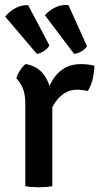

<svg xmlns="http://www.w3.org/2000/svg" viewBox="-20 -765 412 789"><path d="M368 -495Q368 -473.5 361.5 -443.5Q355 -413.5 341 -391Q330.5 -393.5 320 -394.5Q309.5 -395.5 298.5 -396.5Q271.5 -396.5 251 -385.2Q230.5 -374 215.8 -356Q201 -338 190.8 -315.8Q180.5 -293.5 173 -271.5L157.5 -291Q159 -327 167.5 -364Q176 -401 193.8 -432.2Q211.5 -463.5 240.8 -482.5Q270 -501.5 313 -501.5Q328 -501.5 340.8 -500Q353.5 -498.5 368 -495ZM47 -443Q51 -458.5 62.5 -476Q74 -493.5 86 -502Q139 -492 165 -451.5Q191 -411 195 -349.5V0Q171 4.5 140 4.5Q108.5 4.5 84 0V-340Q84 -380.5 72 -406Q60 -431.5 47 -443ZM95.5 -744 183 -578.5Q176 -565 161 -555.5Q146 -546 131.5 -543.5L1.5 -696.5Q16.5 -716 40.8 -730.2Q65 -744.5 95.5 -744ZM261 -744.5 337.5 -575Q330 -562.5 314.5 -553.8Q299 -545 284.5 -543.5L164.5 -702.5Q180.5 -721 205.5 -733.8Q230.5 -746.5 261 -744.5Z"/></svg>

Font: Signika Negative Medium
Style: Regular
Weight: 500
Designer: Anna Giedry
Foundry: Anna Giedry
Version: Version 2.001